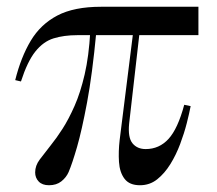

<svg xmlns="http://www.w3.org/2000/svg" viewBox="-20 -534 643 568"><path d="M567 -514Q567 -514 567 -505.5Q567 -497 567 -484.5Q567 -472 567 -459.5Q567 -447 567 -438.5Q567 -430 567 -430H209Q169 -430 138.5 -420.5Q108 -411 84.5 -381.5Q61 -352 42 -293L25 -297Q42 -365 71 -413.5Q100 -462 149.5 -488Q199 -514 279 -514ZM265 -440Q253 -313 237.5 -230.5Q222 -148 208 -99.5Q194 -51 183 -25Q176 -9 161.5 2.5Q147 14 125 14Q105 14 94.5 3Q84 -8 84 -24Q84 -44 97.5 -62Q111 -80 130 -104Q147 -125 165 -153Q183 -181 200.5 -220.5Q218 -260 230.5 -314Q243 -368 247 -440ZM393 -439 362 -168Q358 -127 372 -110Q386 -93 411 -93Q451 -93 478.5 -123Q506 -153 525 -224L544 -220Q540 -199 532.5 -169.5Q525 -140 513 -108Q501 -76 484 -48.5Q467 -21 445 -3.5Q423 14 394 14Q363 14 348.5 -5Q334 -24 332 -55Q330 -86 334 -120L374 -439Z"/></svg>

Font: Playfair Display
Style: Regular
Weight: 400
Designer: Claus Eggers Sørensen
Foundry: Claus Eggers Sørensen
Version: Version 1.203